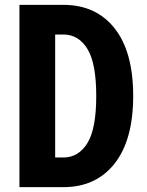

<svg xmlns="http://www.w3.org/2000/svg" viewBox="-20 -770 604 790"><path d="M60 0V-750H241Q375 -750 451.5 -653.5Q528 -557 528 -375Q528 -194 451.5 -97Q375 0 241 0ZM207 -122H241Q303 -122 339.5 -181Q376 -240 376 -375Q376 -510 339.5 -569Q303 -628 241 -628H207Z"/></svg>

Font: Freeman
Style: Regular
Weight: 400
Designer: Vernon Adams, Aoife Mooney, Rodrigo Fuenzalida
Foundry: Rodrigo Fuenzalida
Version: Version 1.000; ttfautohint (v1.8.4.7-5d5b)